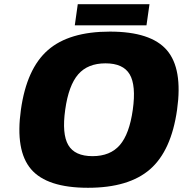

<svg xmlns="http://www.w3.org/2000/svg" viewBox="-20 -870 867 910"><path d="M501 -720.2Q695.3 -720.2 771 -632.1Q846.7 -543.9 819.3 -350.1Q792 -155.8 691.4 -67.9Q590.8 20 397 20Q202.6 20 127.2 -68.1Q51.8 -156.2 79.1 -350.1Q106.4 -544.4 206.8 -632.3Q307.1 -720.2 501 -720.2ZM303.7 -182.4Q334.5 -129.9 418.5 -129.9Q502.4 -129.9 547.9 -182.4Q593.3 -234.9 609.4 -350.1Q625.5 -465.3 594.7 -517.6Q564 -569.8 480 -569.8Q396 -569.8 350.6 -517.6Q305.2 -465.3 289.1 -350.1Q272.9 -234.9 303.7 -182.4ZM334.5 -750 348.6 -850.1H688.5L674.3 -750Z"/></svg>

Font: Fivo Sans Heavy
Style: Regular
Weight: 900
Designer: Alexander Slobzheninov
Foundry: Alexander Slobzheninov
Version: 1.0